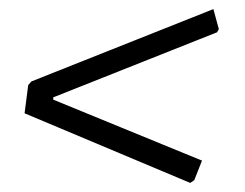

<svg xmlns="http://www.w3.org/2000/svg" viewBox="-20 -483 538 422"><path d="M461 -419 457 -412 97 -269V-264L424 -130L407 -87L398 -81L34 -234L42 -296L49 -304L449 -463Z"/></svg>

Font: Alegreya Sans SC
Style: Italic
Weight: 400
Italic angle: -7°
Designer: Juan Pablo del Peral
Foundry: Huerta Tipografica
Version: Version 2.008; ttfautohint (v1.6)